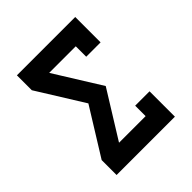

<svg xmlns="http://www.w3.org/2000/svg" viewBox="-200 -868 1001 1001"><g transform="rotate(-45 300.0 -367.5)"><path d="M85 0V-110L245 -368L85 -625V-735H515V-548H409V-625H213L373 -368L213 -110H409V-187H515V0Z"/></g></svg>

Font: Iosevka Etoile Extrabold
Style: Regular
Weight: 800
Designer: Belleve Invis
Foundry: Belleve Invis
Version: Version 22.1.2; ttfautohint (v1.8.4)